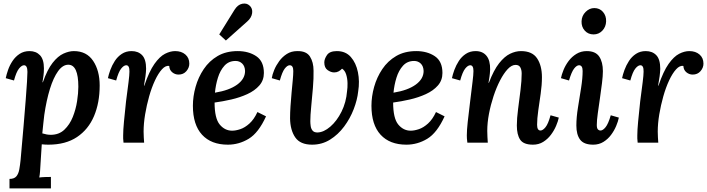

<svg xmlns="http://www.w3.org/2000/svg" viewBox="-20 -796 3944 1071"><path d="M33 255V202Q59 202 71 188Q83 174 87.5 149.5Q92 125 95 95Q133 -329 133 -395Q133 -432 114 -432Q101 -432 86 -413.5Q71 -395 58 -347L12 -360Q16 -380 25 -406Q34 -432 50 -456Q66 -480 89.5 -495.5Q113 -511 145 -511Q181 -511 203 -488Q225 -465 225 -415Q225 -392 222.5 -374Q220 -356 217 -337H219Q244 -408 273.5 -445.5Q303 -483 334 -497Q365 -511 392 -511Q463 -511 499.5 -456.5Q536 -402 536 -319Q536 -223 504.5 -148.5Q473 -74 409.5 -31.5Q346 11 250 11Q242 11 232 10.5Q222 10 213 9Q209 67 207 102.5Q205 138 203.5 159Q202 180 199 194Q215 192 233.5 191.5Q252 191 264 191V255ZM263 -44Q309 -44 339 -72.5Q369 -101 386 -143.5Q403 -186 410 -231.5Q417 -277 417 -312Q417 -435 361 -435Q330 -435 304 -399Q278 -363 258.5 -300Q239 -237 227 -155Q224 -131 221.5 -106Q219 -81 216 -52Q242 -44 263 -44Z M669 0Q667 -16 667 -23.5Q667 -31 667 -41Q667 -70 671.5 -117.5Q676 -165 683 -230Q692 -298 697 -338Q702 -378 702 -396Q703 -432 684 -432Q671 -432 656 -413.5Q641 -395 628 -347L582 -360Q586 -380 595.5 -406Q605 -432 620.5 -456Q636 -480 659.5 -495.5Q683 -511 714 -511Q751 -511 773 -488Q795 -465 795 -412Q794 -376 783 -318H785Q812 -398 841.5 -439.5Q871 -481 900.5 -496Q930 -511 957 -511Q992 -511 1014 -492Q1036 -473 1036 -441Q1036 -418 1019.5 -399Q1003 -380 976 -380Q956 -380 940.5 -393Q925 -406 924 -428Q904 -432 883.5 -409.5Q863 -387 844.5 -347.5Q826 -308 812 -258.5Q798 -209 789.5 -158Q781 -107 781 -62Q781 -48 782 -30Q783 -12 784 0Z M1306 -511Q1367 -511 1409.5 -482.5Q1452 -454 1452 -389Q1452 -348 1426.5 -319Q1401 -290 1359.5 -271Q1318 -252 1270 -241Q1222 -230 1177 -224Q1177 -136 1205.5 -101.5Q1234 -67 1275 -67Q1295 -67 1320.5 -75.5Q1346 -84 1371.5 -107Q1397 -130 1416 -171L1464 -147Q1422 -55 1367.5 -22Q1313 11 1251 11Q1158 11 1107 -44.5Q1056 -100 1056 -206Q1056 -258 1071 -311.5Q1086 -365 1116.5 -410.5Q1147 -456 1194 -483.5Q1241 -511 1306 -511ZM1294 -456Q1256 -456 1232 -429.5Q1208 -403 1195.5 -362.5Q1183 -322 1179 -279Q1259 -292 1303 -324Q1347 -356 1347 -400Q1346 -427 1331 -441.5Q1316 -456 1294 -456ZM1240 -570 1203 -604 1288 -741Q1306 -770 1331 -775Q1356 -780 1372 -765Q1390 -749 1386.5 -723Q1383 -697 1359 -676Z M1859 -511Q1908 -511 1937 -478Q1966 -445 1976.5 -393.5Q1987 -342 1978 -286Q1973 -239 1953 -187Q1933 -135 1899.5 -90Q1866 -45 1821 -17Q1776 11 1721 11Q1655 11 1627 -29.5Q1599 -70 1598 -136Q1598 -167 1600.5 -204.5Q1603 -242 1606.5 -279.5Q1610 -317 1613 -348.5Q1616 -380 1616 -400Q1616 -432 1596 -432Q1583 -432 1568.5 -413.5Q1554 -395 1541 -347L1496 -360Q1499 -380 1509.5 -405.5Q1520 -431 1537.5 -455Q1555 -479 1580 -495Q1605 -511 1638 -511Q1689 -512 1709 -480.5Q1729 -449 1729 -402Q1730 -360 1725.5 -306Q1721 -252 1716 -202Q1711 -152 1711 -120Q1711 -108 1713 -93Q1715 -78 1723.5 -67.5Q1732 -57 1751 -57Q1786 -58 1822.5 -89.5Q1859 -121 1885 -173Q1911 -225 1916 -288Q1919 -307 1918.5 -332.5Q1918 -358 1911 -380.5Q1904 -403 1888 -413Q1880 -404 1869 -398Q1858 -392 1844 -392Q1826 -392 1807.5 -405Q1789 -418 1789 -448Q1789 -467 1804 -489Q1819 -511 1859 -511Z M2302 -511Q2363 -511 2405.5 -482.5Q2448 -454 2448 -389Q2448 -348 2422.5 -319Q2397 -290 2355.5 -271Q2314 -252 2266 -241Q2218 -230 2173 -224Q2173 -136 2201.5 -101.5Q2230 -67 2271 -67Q2291 -67 2316.5 -75.5Q2342 -84 2367.5 -107Q2393 -130 2412 -171L2460 -147Q2418 -55 2363.5 -22Q2309 11 2247 11Q2154 11 2103 -44.5Q2052 -100 2052 -206Q2052 -258 2067 -311.5Q2082 -365 2112.5 -410.5Q2143 -456 2190 -483.5Q2237 -511 2302 -511ZM2290 -456Q2252 -456 2228 -429.5Q2204 -403 2191.5 -362.5Q2179 -322 2175 -279Q2255 -292 2299 -324Q2343 -356 2343 -400Q2342 -427 2327 -441.5Q2312 -456 2290 -456Z M2953 11Q2900 11 2881.5 -17Q2863 -45 2863 -96Q2863 -135 2870 -188Q2877 -241 2883.5 -294Q2890 -347 2890 -386Q2890 -406 2882.5 -420Q2875 -434 2856 -434Q2834 -434 2812 -410.5Q2790 -387 2769.5 -347.5Q2749 -308 2733 -259.5Q2717 -211 2707.5 -161Q2698 -111 2698 -66Q2698 -52 2699 -32Q2700 -12 2701 0H2587Q2585 -16 2584.5 -23.5Q2584 -31 2584 -41Q2584 -70 2589 -115.5Q2594 -161 2602 -226Q2611 -301 2616 -340.5Q2621 -380 2621 -400Q2621 -432 2603 -432Q2590 -432 2575 -413.5Q2560 -395 2547 -347L2501 -360Q2505 -380 2514.5 -406Q2524 -432 2539.5 -456Q2555 -480 2578.5 -495.5Q2602 -511 2633 -511Q2672 -511 2693.5 -485Q2715 -459 2714 -408Q2713 -385 2710.5 -368.5Q2708 -352 2705 -334H2707Q2734 -405 2764 -443Q2794 -481 2825 -496Q2856 -511 2886 -511Q2949 -511 2976 -470.5Q3003 -430 3003 -365Q3003 -322 2996 -273.5Q2989 -225 2982.5 -179.5Q2976 -134 2976 -100Q2976 -68 2995 -68Q3008 -68 3023 -86.5Q3038 -105 3051 -153L3097 -140Q3093 -120 3082 -94Q3071 -68 3053 -44Q3035 -20 3010 -4.5Q2985 11 2953 11Z M3253 -511Q3302 -511 3322.5 -480.5Q3343 -450 3343 -399Q3343 -373 3338 -332.5Q3333 -292 3326.5 -247.5Q3320 -203 3314.5 -163.5Q3309 -124 3309 -99Q3309 -81 3315 -74.5Q3321 -68 3330 -68Q3343 -68 3358 -86.5Q3373 -105 3387 -153L3432 -140Q3428 -119 3417 -93Q3406 -67 3388.5 -43.5Q3371 -20 3346 -4.5Q3321 11 3289 11Q3237 11 3216 -17Q3195 -45 3195 -96Q3195 -141 3204 -196.5Q3213 -252 3221.5 -306Q3230 -360 3230 -400Q3230 -432 3210 -432Q3197 -432 3182.5 -413.5Q3168 -395 3154 -347L3109 -360Q3113 -380 3123.5 -406Q3134 -432 3152 -456Q3170 -480 3195.5 -495.5Q3221 -511 3253 -511ZM3295 -751Q3325 -751 3343.5 -729.5Q3362 -708 3361 -677Q3360 -646 3340 -625Q3320 -604 3291 -604Q3261 -604 3242 -625Q3223 -646 3224 -677Q3225 -708 3246.5 -729.5Q3268 -751 3295 -751Z M3537 0Q3535 -16 3535 -23.5Q3535 -31 3535 -41Q3535 -70 3539.5 -117.5Q3544 -165 3551 -230Q3560 -298 3565 -338Q3570 -378 3570 -396Q3571 -432 3552 -432Q3539 -432 3524 -413.5Q3509 -395 3496 -347L3450 -360Q3454 -380 3463.5 -406Q3473 -432 3488.5 -456Q3504 -480 3527.5 -495.5Q3551 -511 3582 -511Q3619 -511 3641 -488Q3663 -465 3663 -412Q3662 -376 3651 -318H3653Q3680 -398 3709.5 -439.5Q3739 -481 3768.5 -496Q3798 -511 3825 -511Q3860 -511 3882 -492Q3904 -473 3904 -441Q3904 -418 3887.5 -399Q3871 -380 3844 -380Q3824 -380 3808.5 -393Q3793 -406 3792 -428Q3772 -432 3751.5 -409.5Q3731 -387 3712.5 -347.5Q3694 -308 3680 -258.5Q3666 -209 3657.5 -158Q3649 -107 3649 -62Q3649 -48 3650 -30Q3651 -12 3652 0Z"/></svg>

Font: Lora SemiBold
Style: Italic
Weight: 600
Italic angle: -3°
Designer: Olga Karpushina, Alexei Vanyashin (Cyrillic)
Foundry: Cyreal
Version: Version 3.011; ttfautohint (v1.8.4.7-5d5b)